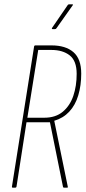

<svg xmlns="http://www.w3.org/2000/svg" viewBox="-20 -864 394 884"><path d="M39 0Q34 0 35 -5L137 -650Q138 -655 143 -655H217Q282 -655 318 -624Q354 -593 354 -525Q354 -471 340.5 -425.5Q327 -380 299 -350Q271 -320 230 -308V-307L292 -5Q293 -2 292 -1Q291 0 288 0H274Q271 0 270 -4L210 -301H102L56 -5Q55 0 50 0ZM106 -322H184Q236 -322 269 -349.5Q302 -377 317.5 -422.5Q333 -468 333 -524Q333 -584 301 -609Q269 -634 217 -634H156ZM222 -730Q220 -730 219 -731.5Q218 -733 220 -736L292 -841Q294 -844 298 -844H313Q315 -844 316 -843Q317 -842 315 -840L240 -734Q238 -730 233 -730Z"/></svg>

Font: Sofia Sans Extra Condensed Thin
Style: Italic
Weight: 250
Italic angle: -9°
Version: Version 4.100